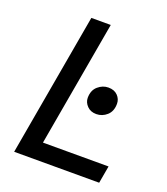

<svg xmlns="http://www.w3.org/2000/svg" viewBox="-130 -792 770 883"><g transform="rotate(20 255.0 -350.0)"><path d="M165 -700H260L152 -85H473L458 0H42ZM337 -292Q309 -292 292 -309.5Q275 -327 275 -349Q275 -386 298 -406Q321 -426 349 -426Q378 -426 394.5 -409Q411 -392 411 -369Q411 -332 388.5 -312Q366 -292 337 -292Z"/></g></svg>

Font: ABeeZee
Style: Italic
Weight: 400
Italic angle: -10°
Designer: Anja Meiners
Foundry: Anja Meiners
Version: Version 1.003; ttfautohint (v1.8.3)